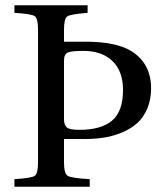

<svg xmlns="http://www.w3.org/2000/svg" viewBox="-20 -712 633 732"><path d="M35 0V-29Q101 -33 113 -42Q125 -51 125 -93V-599Q125 -641 113 -650Q101 -659 35 -663V-692H314V-663Q249 -658 236.5 -649.5Q224 -641 224 -599V-553H305Q423 -553 481 -517Q556 -470 556 -375Q556 -332 541.5 -298Q527 -264 503 -242.5Q479 -221 445.5 -207Q412 -193 377 -187.5Q342 -182 302 -182H224V-93Q224 -51 237.5 -42Q251 -33 322 -29V0ZM224 -258Q224 -235 235 -226Q246 -217 283 -217Q365 -217 407 -252Q449 -287 449 -369Q449 -440 409 -479Q369 -518 297 -518Q252 -518 238 -511.5Q224 -505 224 -481Z"/></svg>

Font: Linguistics Pro
Style: Regular
Weight: 400
Designer: Stefan Peev, Context Ltd
Foundry: Stefan Peev, Context Ltd
Version: Version 001.000